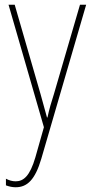

<svg xmlns="http://www.w3.org/2000/svg" viewBox="-20 -547 390 809"><path d="M16 -527 165 -11 129 116C106 195 79 217 46 217C32 217 18 213 5 206V234C19 239 31 242 46 242C95 242 128 210 154 122L343 -527H317L207 -150C196 -116 188 -89 180 -52H178C173 -71 169 -86 151 -150L42 -527Z"/></svg>

Font: Noto Sans Gurmukhi Condensed Thin
Style: Regular
Weight: 100
Width: 3
Designer: Jelle Bosma - Monotype Design Team
Foundry: Monotype Imaging Inc.
Version: Version 2.004